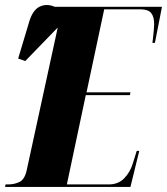

<svg xmlns="http://www.w3.org/2000/svg" viewBox="-65 -741 662 761"><path d="M-45 0 -43 -10H-33Q-8 -10 12.5 -20Q33 -30 41 -67L165 -637Q167 -646 169 -656Q171 -666 171 -673Q171 -692 155 -698Q139 -704 113 -704H103L105 -714H577L549 -571H539Q540 -576 541.5 -590Q543 -604 544.5 -620Q546 -636 546 -645Q546 -675 534 -689.5Q522 -704 492 -704H348L278 -375H452L450 -364H275L200 -10H366Q404 -10 427.5 -34.5Q451 -59 461 -92L477 -143H487L452 0ZM35 -499 7 -509 52 -659Q66 -702 92 -714.5Q118 -727 147 -716Q176 -705 197 -676L195 -664Z"/></svg>

Font: Noto Serif Display ExtraCondensed Black
Style: Italic
Weight: 900
Width: 2
Italic angle: -12°
Designer: Monotype Design Team
Foundry: Monotype Imaging Inc.
Version: Version 2.009